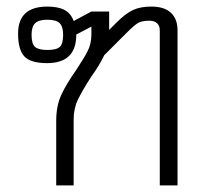

<svg xmlns="http://www.w3.org/2000/svg" viewBox="-20 -564 625 584"><path d="M151 -197Q151 -242 166.5 -275.5Q182 -309 211 -350Q235 -386 246.5 -408.5Q258 -431 258 -459V-483L212 -459V-458Q212 -372 123 -372Q73 -372 54 -392.5Q35 -413 35 -462Q35 -544 124 -544Q157 -544 176.5 -533.5Q196 -523 204 -500L258 -529H312V-473L334 -495Q362 -523 384.5 -533.5Q407 -544 440 -544Q480 -544 500 -525Q520 -506 520 -472V0H466V-472Q466 -486 457.5 -493.5Q449 -501 435 -501Q411 -501 399.5 -494Q388 -487 365 -464L297 -396Q283 -366 257 -330Q230 -288 217 -261Q204 -234 204 -200V0H151ZM172 -458Q172 -483 161.5 -493.5Q151 -504 124 -504Q98 -504 87 -493.5Q76 -483 76 -458Q76 -431 86.5 -421.5Q97 -412 124 -412Q152 -412 162 -421.5Q172 -431 172 -458Z"/></svg>

Font: Pridi ExtraLight
Style: Regular
Weight: 275
Designer: Katatrad Team
Foundry: CadsonDemak
Version: Version 1.001